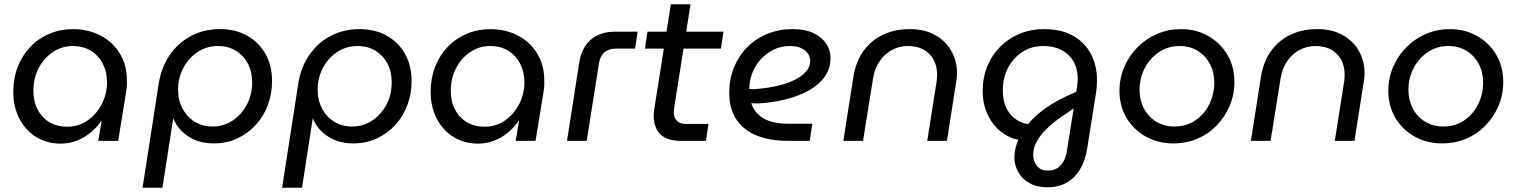

<svg xmlns="http://www.w3.org/2000/svg" viewBox="-20 -658 7087 897"><path d="M263 13Q199 13 149 -18Q99 -49 70.5 -104Q42 -159 42 -228Q42 -292 63 -346Q84 -400 122 -439.5Q160 -479 211.5 -500.5Q263 -522 323 -522Q371 -522 416 -506.5Q461 -491 497 -459.5Q533 -428 553.5 -381.5Q574 -335 573 -272Q573 -257 571.5 -244.5Q570 -232 568 -220L532 0H439L455 -93H453Q419 -44 369.5 -15.5Q320 13 263 13ZM294 -66Q345 -66 386 -93Q427 -120 452.5 -166Q478 -212 480 -268Q481 -318 461.5 -357.5Q442 -397 406 -420Q370 -443 320 -443Q270 -443 228 -415.5Q186 -388 161 -340.5Q136 -293 136 -234Q136 -184 156 -146Q176 -108 211.5 -87Q247 -66 294 -66Z M646 219 721 -264Q733 -343 773 -401Q813 -459 873.5 -490.5Q934 -522 1007 -522Q1080 -522 1134.5 -491.5Q1189 -461 1220 -406.5Q1251 -352 1251 -279Q1251 -221 1231.5 -168Q1212 -115 1175.5 -75Q1139 -35 1089 -11.5Q1039 12 979 12Q911 12 861 -20Q811 -52 790 -104H789L739 219ZM973 -67Q1025 -67 1066.5 -94.5Q1108 -122 1133 -168.5Q1158 -215 1158 -273Q1158 -323 1138 -361Q1118 -399 1082 -421Q1046 -443 998 -443Q948 -443 906.5 -417Q865 -391 839.5 -346Q814 -301 812 -245Q811 -193 831.5 -153Q852 -113 888.5 -90Q925 -67 973 -67Z M1298 219 1373 -264Q1385 -343 1425 -401Q1465 -459 1525.5 -490.5Q1586 -522 1659 -522Q1732 -522 1786.5 -491.5Q1841 -461 1872 -406.5Q1903 -352 1903 -279Q1903 -221 1883.5 -168Q1864 -115 1827.5 -75Q1791 -35 1741 -11.5Q1691 12 1631 12Q1563 12 1513 -20Q1463 -52 1442 -104H1441L1391 219ZM1625 -67Q1677 -67 1718.5 -94.5Q1760 -122 1785 -168.5Q1810 -215 1810 -273Q1810 -323 1790 -361Q1770 -399 1734 -421Q1698 -443 1650 -443Q1600 -443 1558.5 -417Q1517 -391 1491.5 -346Q1466 -301 1464 -245Q1463 -193 1483.5 -153Q1504 -113 1540.5 -90Q1577 -67 1625 -67Z M2213 13Q2149 13 2099 -18Q2049 -49 2020.5 -104Q1992 -159 1992 -228Q1992 -292 2013 -346Q2034 -400 2072 -439.5Q2110 -479 2161.5 -500.5Q2213 -522 2273 -522Q2321 -522 2366 -506.5Q2411 -491 2447 -459.5Q2483 -428 2503.5 -381.5Q2524 -335 2523 -272Q2523 -257 2521.5 -244.5Q2520 -232 2518 -220L2482 0H2389L2405 -93H2403Q2369 -44 2319.5 -15.5Q2270 13 2213 13ZM2244 -66Q2295 -66 2336 -93Q2377 -120 2402.5 -166Q2428 -212 2430 -268Q2431 -318 2411.5 -357.5Q2392 -397 2356 -420Q2320 -443 2270 -443Q2220 -443 2178 -415.5Q2136 -388 2111 -340.5Q2086 -293 2086 -234Q2086 -184 2106 -146Q2126 -108 2161.5 -87Q2197 -66 2244 -66Z M2629 0 2686 -365Q2697 -435 2740 -472.5Q2783 -510 2854 -510H2959L2947 -431H2859Q2824 -431 2803.5 -413Q2783 -395 2778 -360L2721 0Z M3158 0Q3096 0 3065 -31Q3034 -62 3034 -116Q3034 -132 3037 -150L3114 -638H3206L3131 -163Q3128 -146 3128 -134Q3128 -110 3141.5 -94.5Q3155 -79 3185 -79H3290L3278 0ZM2993 -431 3005 -510H3360L3348 -431Z M3659 0Q3579 0 3517.5 -24Q3456 -48 3421.5 -98Q3387 -148 3387 -225Q3387 -289 3409 -343Q3431 -397 3471 -437.5Q3511 -478 3565.5 -500Q3620 -522 3683 -522Q3741 -522 3780 -503.5Q3819 -485 3839.5 -454.5Q3860 -424 3860 -387Q3860 -337 3832.5 -299Q3805 -261 3758 -235Q3711 -209 3651.5 -194Q3592 -179 3527 -175Q3516 -175 3507 -175Q3498 -175 3490 -176Q3503 -132 3545.5 -106Q3588 -80 3665 -80H3775L3763 0ZM3481 -242Q3488 -242 3495.5 -241.5Q3503 -241 3511 -242Q3571 -247 3618 -258.5Q3665 -270 3698 -287.5Q3731 -305 3748 -326.5Q3765 -348 3765 -373Q3765 -403 3740 -423Q3715 -443 3670 -443Q3619 -443 3575.5 -415.5Q3532 -388 3507 -343Q3482 -298 3481 -246Q3481 -245 3481 -244.5Q3481 -244 3481 -242Z M3920 0 3967 -299Q3978 -369 4013.5 -419Q4049 -469 4104.5 -495.5Q4160 -522 4231 -522Q4298 -522 4347.5 -495Q4397 -468 4424 -421Q4451 -374 4451 -316Q4451 -306 4450 -295.5Q4449 -285 4447 -274L4404 0H4312L4356 -279Q4357 -287 4357.5 -294.5Q4358 -302 4358 -309Q4358 -369 4321.5 -406Q4285 -443 4221 -443Q4183 -443 4149 -425.5Q4115 -408 4091 -374.5Q4067 -341 4059 -293L4012 0Z M4874 217Q4824 217 4789.5 197.5Q4755 178 4737 145.5Q4719 113 4719 77Q4719 56 4724.5 33.5Q4730 11 4738 -5Q4694 -13 4656 -43Q4618 -73 4594.5 -122Q4571 -171 4571 -234Q4571 -295 4592.5 -348Q4614 -401 4653 -440Q4692 -479 4744.5 -500.5Q4797 -522 4858 -522Q4938 -522 4993 -491Q5048 -460 5076.5 -406Q5105 -352 5105 -283Q5105 -270 5104 -256Q5103 -242 5101 -228L5059 37Q5050 94 5025 134.5Q5000 175 4962 196Q4924 217 4874 217ZM4875 139Q4914 139 4936.5 113Q4959 87 4965 43L4996 -151Q4979 -139 4954.5 -123Q4930 -107 4904.5 -87Q4879 -67 4857 -43Q4835 -19 4821 8Q4807 35 4807 65Q4807 96 4824.5 117.5Q4842 139 4875 139ZM4783 -78Q4815 -118 4870.5 -156.5Q4926 -195 5008 -229L5012 -253Q5013 -263 5014 -271.5Q5015 -280 5015 -289Q5015 -337 4995 -371.5Q4975 -406 4939 -424.5Q4903 -443 4855 -443Q4799 -443 4756.5 -415.5Q4714 -388 4689.5 -341Q4665 -294 4665 -235Q4665 -191 4679.5 -158Q4694 -125 4720.5 -104.5Q4747 -84 4783 -78Z M5462 12Q5391 12 5334 -19.5Q5277 -51 5243.5 -106.5Q5210 -162 5210 -234Q5210 -294 5233 -346.5Q5256 -399 5295.5 -438.5Q5335 -478 5387 -500Q5439 -522 5498 -522Q5568 -522 5624.5 -490Q5681 -458 5714 -402.5Q5747 -347 5747 -274Q5747 -216 5725 -164Q5703 -112 5664.5 -72Q5626 -32 5574 -10Q5522 12 5462 12ZM5466 -67Q5524 -67 5566 -96.5Q5608 -126 5630.5 -172.5Q5653 -219 5653 -272Q5653 -321 5632.5 -359.5Q5612 -398 5575.5 -420.5Q5539 -443 5491 -443Q5437 -443 5394.5 -414.5Q5352 -386 5328 -339.5Q5304 -293 5304 -238Q5304 -190 5324.5 -151Q5345 -112 5382 -89.5Q5419 -67 5466 -67Z M5824 0 5871 -299Q5882 -369 5917.5 -419Q5953 -469 6008.5 -495.5Q6064 -522 6135 -522Q6202 -522 6251.5 -495Q6301 -468 6328 -421Q6355 -374 6355 -316Q6355 -306 6354 -295.5Q6353 -285 6351 -274L6308 0H6216L6260 -279Q6261 -287 6261.5 -294.5Q6262 -302 6262 -309Q6262 -369 6225.5 -406Q6189 -443 6125 -443Q6087 -443 6053 -425.5Q6019 -408 5995 -374.5Q5971 -341 5963 -293L5916 0Z M6718 12Q6647 12 6590 -19.5Q6533 -51 6499.5 -106.5Q6466 -162 6466 -234Q6466 -294 6489 -346.5Q6512 -399 6551.5 -438.5Q6591 -478 6643 -500Q6695 -522 6754 -522Q6824 -522 6880.5 -490Q6937 -458 6970 -402.5Q7003 -347 7003 -274Q7003 -216 6981 -164Q6959 -112 6920.5 -72Q6882 -32 6830 -10Q6778 12 6718 12ZM6722 -67Q6780 -67 6822 -96.5Q6864 -126 6886.5 -172.5Q6909 -219 6909 -272Q6909 -321 6888.5 -359.5Q6868 -398 6831.5 -420.5Q6795 -443 6747 -443Q6693 -443 6650.5 -414.5Q6608 -386 6584 -339.5Q6560 -293 6560 -238Q6560 -190 6580.5 -151Q6601 -112 6638 -89.5Q6675 -67 6722 -67Z"/></svg>

Font: MuseoModerno
Style: Italic
Weight: 400
Italic angle: -9°
Designer: Pablo Cosgaya, Héctor Gatti, Marcela Romero, and the Authors of The MuseoModerno Project.
Foundry: Omnibus-Type Team
Version: Version 1.003